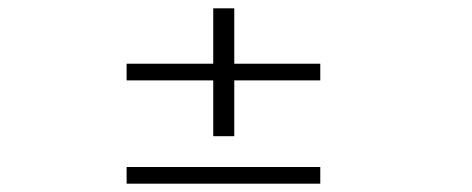

<svg xmlns="http://www.w3.org/2000/svg" viewBox="-20 -546 1133 461"><path d="M284 -353V-393H492V-526H542.5V-393H749V-353H542.5V-219H492V-353ZM284 -105V-145H749V-105Z"/></svg>

Font: Trispace Expanded ExtraLight
Style: Regular
Weight: 200
Width: 7
Designer: Tyler Finck
Foundry: Etcetera Type Company
Version: Version 1.210; ttfautohint (v1.8.3)